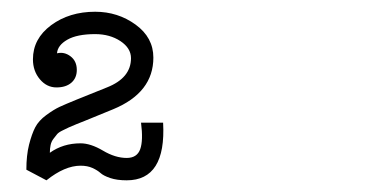

<svg xmlns="http://www.w3.org/2000/svg" viewBox="-20 -623 640 327"><path d="M59.1 -315.9Q90.3 -340.8 117.2 -340.8Q128.9 -340.8 137.5 -336.9Q146 -333 151.1 -328.4Q156.2 -323.7 167.7 -319.8Q179.2 -315.9 195.8 -315.9Q263.2 -315.9 257.8 -414.1H220.2Q224.1 -383.8 218.8 -368.9Q213.4 -354 195.8 -354Q176.3 -354 155.3 -366.5Q134.3 -378.9 117.2 -378.9Q87.4 -378.9 64.9 -362.8Q64.9 -370.1 66.2 -376Q67.4 -381.8 71 -386.5Q74.7 -391.1 77.1 -394.3Q79.6 -397.5 86.7 -400.9Q93.8 -404.3 97.2 -406Q100.6 -407.7 110.4 -411.6Q120.1 -415.5 124 -417L172.9 -437Q241.2 -465.3 241.2 -524.9Q241.2 -559.1 210.9 -581.1Q180.7 -603 142.1 -603Q98.1 -603 67.1 -580.1Q36.1 -557.1 36.1 -522Q36.1 -502 47.9 -488Q59.6 -474.1 76.2 -474.1Q92.3 -474.1 101.6 -482.2Q110.8 -490.2 110.8 -503.9Q110.8 -519 100.1 -527.1Q89.4 -535.2 77.1 -532.2Q78.1 -545.9 94.7 -555.4Q111.3 -564.9 142.1 -564.9Q167 -564.9 185.1 -553Q203.1 -541 203.1 -523.9Q203.1 -490.2 162.1 -474.1L109.9 -453.1Q90.8 -445.3 81.3 -440.9Q71.8 -436.5 58.8 -427Q45.9 -417.5 40 -406.2Q34.2 -395 29.5 -376.7Q24.9 -358.4 24.9 -334Z"/></svg>

Font: Compagnon Roman
Style: Regular
Weight: 400
Designer: Juliette Duhe, Lea Pradine
Foundry: Velvetyne Type Foundry
Version: Version 1.000;PS 001.000;hotconv 1.0.88;makeotf.lib2.5.64775